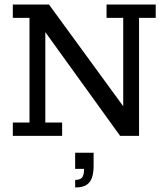

<svg xmlns="http://www.w3.org/2000/svg" viewBox="-20 -603 743 852"><path d="M36.9 0V-59.3H110.9V-523.7H36.9V-583H197.3L526.8 -131.5V-523.7H452.8V-583H671V-523.7H597V0H513.1L181.1 -460.4V-59.3H255.7V0ZM313.5 228.9V195.3Q336 195.3 344.5 184.5Q353 173.8 353 146.3H313.5V74.9H395.4V133.4Q395.4 163.5 388.1 185.2Q380.8 207 363.2 217.9Q345.6 228.9 313.5 228.9Z"/></svg>

Font: Rokkitt SemiBold
Style: Regular
Weight: 600
Designer: Vernon Adams
Foundry: Vernon Adams
Version: Version 3.103